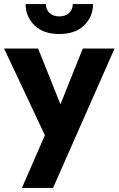

<svg xmlns="http://www.w3.org/2000/svg" viewBox="-29 -697 579 937"><path d="M96 -677H195Q195 -650 213 -633.5Q231 -617 260 -617Q290 -617 308 -633.5Q326 -650 326 -677H425Q425 -616 382 -573.5Q339 -531 260 -531Q182 -531 139 -573.5Q96 -616 96 -677ZM530 -460 230 220H78L190 -37L-9 -460H157L266 -188L375 -460Z"/></svg>

Font: Jost*
Style: Bold
Weight: 700
Version: Version 3.7